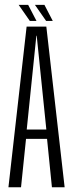

<svg xmlns="http://www.w3.org/2000/svg" viewBox="-20 -788 310 808"><path d="M15.5 0H68.5L89.5 -203.5H178L198.5 0H252L175 -676H92ZM92.5 -243 133 -637.5H134.5L175 -243ZM174 -700H202L167 -767.5H127ZM105.5 -700H133.5L98.5 -767.5H58.5Z"/></svg>

Font: Anybody ExtraCondensed Light
Style: Regular
Weight: 300
Width: 2
Version: Version 1.113;gftools[0.9.25]